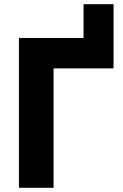

<svg xmlns="http://www.w3.org/2000/svg" viewBox="-20 -890 583 910"><path d="M69.8 0V-710H376V-870.1H518.1V-565.9H233.9V0Z"/></svg>

Font: Rawline ExtraBold
Style: Regular
Weight: 800
Designer: Matt McInerney, Pablo Impallari, Rodrigo Fuenzalida
Foundry: Matt McInerney, Pablo Impallari, Rodrigo Fuenzalida
Version: Version 4.020;PS 004.020;hotconv 1.0.88;makeotf.lib2.5.64775